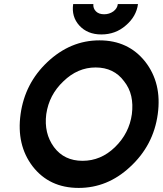

<svg xmlns="http://www.w3.org/2000/svg" viewBox="-20 -910 798 942"><path d="M449 -579Q539 -579 589 -511Q615 -478 624 -438Q633 -398 627 -350Q614 -256 544 -188Q475 -121 385 -121Q295 -121 245 -188Q195 -256 207 -350Q214 -398 235 -438Q256 -478 291 -511Q361 -579 449 -579ZM468 -712Q325 -712 212 -605Q102 -501 81 -350Q60 -199 140 -94Q222 12 366 12Q507 12 617 -90Q733 -196 754 -350Q775 -502 692 -608Q609 -712 468 -712ZM339 -890Q330 -828 369 -785Q409 -741 477 -741Q547 -741 597 -785Q649 -829 657 -890H558Q556 -869 536 -854Q516 -840 491 -840Q465 -840 451 -854Q436 -869 438 -890Z"/></svg>

Font: Unageo
Style: Bold-Italic
Weight: 700
Designer: Richard Sepsi
Foundry: Richard Sepsi
Version: Version 2.000